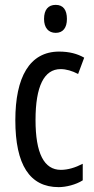

<svg xmlns="http://www.w3.org/2000/svg" viewBox="-20 -759 387 789"><path d="M209 -739C178 -739 161 -719 161 -681C161 -645 179 -624 209 -624C239 -624 255 -645 255 -681C255 -718 240 -739 209 -739ZM221 10C251 10 292 0 320 -18V-86C289 -70 259 -61 230 -61C161 -61 126 -129 126 -266C126 -404 161 -475 229 -475C252 -475 276 -468 301 -455L326 -522C298 -538 265 -547 223 -547C101 -547 43 -441 43 -265C43 -82 102 10 221 10Z"/></svg>

Font: Noto Sans Gurmukhi UI ExtraCondensed
Style: Regular
Weight: 400
Width: 2
Designer: Jelle Bosma - Monotype Design Team
Foundry: Monotype Imaging Inc.
Version: Version 2.004